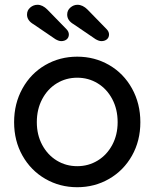

<svg xmlns="http://www.w3.org/2000/svg" viewBox="-20 -773 646 803"><path d="M303 10Q230 10 169.5 -25Q109 -60 74 -122Q39 -184 39 -262Q39 -340 74 -403Q109 -466 169.5 -501Q230 -536 303 -536Q376 -536 436.5 -501Q497 -466 532 -403Q567 -340 567 -262Q567 -184 532 -122Q497 -60 436.5 -25Q376 10 303 10ZM303 -448Q256 -448 217.5 -424.5Q179 -401 156.5 -358.5Q134 -316 134 -262Q134 -209 156.5 -167Q179 -125 217.5 -101.5Q256 -78 303 -78Q350 -78 388.5 -101.5Q427 -125 449.5 -167Q472 -209 472 -262Q472 -316 449.5 -358.5Q427 -401 388.5 -424.5Q350 -448 303 -448ZM212 -609 121 -671Q93 -687 93 -712Q93 -730 106.5 -741.5Q120 -753 137 -753Q158 -753 178 -733L257 -652Q268 -641 268 -629Q268 -616 259 -608.5Q250 -601 236 -601Q226 -601 212 -609ZM380 -609 289 -671Q261 -687 261 -712Q261 -730 274.5 -741.5Q288 -753 304 -753Q326 -753 346 -733L425 -652Q436 -641 436 -629Q436 -616 427 -608.5Q418 -601 404 -601Q394 -601 380 -609Z"/></svg>

Font: Quicksand Medium
Style: Regular
Weight: 500
Designer: Andrew Paglinawan
Foundry: Andrew Paglinawan
Version: Version 3.000